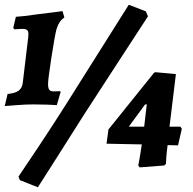

<svg xmlns="http://www.w3.org/2000/svg" viewBox="-24 -699 817 811"><path d="M179 -344Q179 -327 184 -320Q189 -313 200 -313Q211 -313 219.5 -313.5Q228 -314 230 -314L232 -310L216 -255Q205 -256 175.5 -257Q146 -258 116 -258Q86 -258 47 -255Q8 -252 -4 -251L8 -302Q39 -305 54 -315.5Q69 -326 72 -348L95 -540Q96 -546 96 -555Q96 -568 90 -572.5Q84 -577 69 -577Q59 -577 49.5 -576Q40 -575 37 -575L32 -581L43 -628Q76 -630 129 -638Q173 -643 202 -647Q231 -651 240 -652L248 -625Q236 -617 228.5 -606Q221 -595 215 -577Q208 -552 193.5 -458.5Q179 -365 179 -344ZM333 -218Q264 -109 209 -22.5Q154 64 136 92L60 62L54 47Q74 18 138.5 -79Q203 -176 256 -260L520 -679L592 -651L601 -630Q572 -585 492.5 -463.5Q413 -342 333 -218ZM627 -392 633 -394 719 -386 692 -164H738L744 -155L728 -85L684 -86Q680 -56 678.5 -35Q677 -14 677 -7L670 0L566 8L560 0Q562 -8 566 -32Q570 -56 575 -89L426 -92L434 -152ZM585 -164 596 -258H589L520 -164Z"/></svg>

Font: Alegreya SC ExtraBold
Style: Italic
Weight: 800
Italic angle: -7°
Designer: Juan Pablo del Peral
Foundry: Huerta Tipografica
Version: Version 2.007; ttfautohint (v1.6)